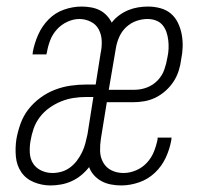

<svg xmlns="http://www.w3.org/2000/svg" viewBox="-20 -558 640 586"><path d="M134 8Q108 8 83.5 -2Q59 -12 45 -32.5Q31 -53 28.5 -79.5Q26 -106 30 -133Q34 -156 42.5 -180Q51 -204 66.5 -224Q82 -244 103 -259.5Q124 -275 147.5 -284Q171 -293 195 -296.5Q219 -300 243 -300H272L287 -395Q291 -413 290.5 -432Q290 -451 282 -467Q274 -483 257.5 -491.5Q241 -500 222 -500Q204 -500 185.5 -491.5Q167 -483 153.5 -468Q140 -453 133 -434.5Q126 -416 123 -397Q122 -396 122 -394.5Q122 -393 122 -392H79Q80 -394 80 -395.5Q80 -397 80 -399Q85 -426 96.5 -452Q108 -478 128 -498.5Q148 -519 175 -528.5Q202 -538 229 -538Q243 -538 257.5 -535.5Q272 -533 284 -527Q296 -521 305.5 -511Q315 -501 321 -489Q331 -502 344 -511.5Q357 -521 371.5 -527Q386 -533 401.5 -535.5Q417 -538 432 -538Q451 -538 469.5 -533Q488 -528 501.5 -516.5Q515 -505 523 -488.5Q531 -472 534.5 -453.5Q538 -435 537.5 -415.5Q537 -396 533 -377Q531 -360 525.5 -342.5Q520 -325 510 -309.5Q500 -294 485.5 -281Q471 -268 454.5 -260Q438 -252 420.5 -249Q403 -246 385 -246H306L288 -135Q285 -116 285.5 -97Q286 -78 295 -62Q304 -46 320.5 -38Q337 -30 357 -30Q376 -30 395 -38Q414 -46 428 -61Q442 -76 449.5 -94.5Q457 -113 461 -133Q461 -134 461 -135.5Q461 -137 461 -138H504Q503 -136 503 -134.5Q503 -133 503 -131Q498 -103 486 -77Q474 -51 453 -31Q432 -11 404.5 -1.5Q377 8 350 8Q334 8 318.5 5Q303 2 290 -5Q277 -12 267 -23Q257 -34 252 -48Q241 -34 227.5 -23Q214 -12 198.5 -5Q183 2 166.5 5Q150 8 134 8ZM391 -284Q410 -284 428.5 -291Q447 -298 461 -312.5Q475 -327 481.5 -345.5Q488 -364 491 -383Q494 -396 494.5 -409.5Q495 -423 493.5 -435.5Q492 -448 488 -460Q484 -472 476 -481.5Q468 -491 456 -495.5Q444 -500 430 -500Q413 -500 396 -494Q379 -488 365.5 -475.5Q352 -463 344.5 -446.5Q337 -430 334 -413L312 -284ZM140 -30Q154 -30 168 -34Q182 -38 194 -47Q206 -56 215 -68Q224 -80 230.5 -93.5Q237 -107 240.5 -120.5Q244 -134 247 -148L265 -262H243Q224 -262 204.5 -259Q185 -256 166.5 -248.5Q148 -241 131 -229Q114 -217 101.5 -200.5Q89 -184 82.5 -165Q76 -146 73 -127Q70 -110 71 -91.5Q72 -73 81 -59Q90 -45 106 -37.5Q122 -30 140 -30Z"/></svg>

Font: Iosevka Curly XLtEx
Style: Italic
Weight: 200
Width: 7
Italic angle: -9°
Monospace: yes
Designer: Belleve Invis
Foundry: Belleve Invis
Version: Version 11.1.0; ttfautohint (v1.8.3)